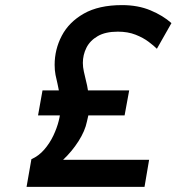

<svg xmlns="http://www.w3.org/2000/svg" viewBox="-20 -732 692 752"><path d="M84 0 103 -108.5Q131.5 -121 153 -145.8Q174.5 -170.5 188.8 -200.5Q203 -230.5 210 -258.5Q211.5 -265.5 212.8 -270.8Q214 -276 214.5 -280H129L146.5 -378H210.5Q209.5 -382.5 208.2 -389.5Q207 -396.5 205 -405Q201 -420.5 197.5 -438.5Q194 -456.5 194 -478Q194 -538.5 222 -592Q250 -645.5 308.5 -678.8Q367 -712 458 -712Q520.5 -712 569.5 -691.5Q618.5 -671 651.5 -641.5L594.5 -541Q583 -552.5 562.2 -568.2Q541.5 -584 511.2 -596Q481 -608 441.5 -608Q393 -608 362.8 -590.5Q332.5 -573 318.5 -545Q304.5 -517 304.5 -485.5Q304.5 -469.5 308.5 -451.5Q312.5 -433.5 316.5 -417Q319 -407.5 321.2 -397Q323.5 -386.5 324.5 -378H486L468 -280H326Q325 -275 323.5 -269.2Q322 -263.5 320.5 -256Q313 -219 287.5 -179Q262 -139 227 -106H564L546 0Z"/></svg>

Font: Overpass SemiBold
Style: Italic
Weight: 600
Italic angle: -10°
Designer: Delve Withrington, Dave Bailey, Thomas Jockin
Foundry: Delve Fonts LLC
Version: Version 4.000